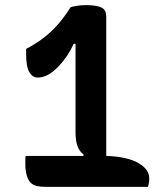

<svg xmlns="http://www.w3.org/2000/svg" viewBox="-20 -730 640 750"><path d="M80 -121H306V-127Q275 -149 275 -212V-559H268Q256 -533 241.5 -511.5Q227 -490 209 -471Q187 -448 167 -437.5Q147 -427 127 -427Q107 -427 94.5 -448.5Q82 -470 82 -520V-539Q144 -571 190 -617Q211 -638 228.5 -662Q246 -686 256 -702Q266 -705 282 -707.5Q298 -710 315 -710Q356 -710 375.5 -701Q395 -692 395 -666V-121Q477 -118 520 -93.5Q563 -69 563 -33Q563 -15 558 0H164Q138 0 123.5 -3.5Q109 -7 100 -16Q89 -27 84 -46.5Q79 -66 79 -88Q79 -99 79 -106.5Q79 -114 80 -121Z"/></svg>

Font: Recursive Sn Csl St SmB
Style: Regular
Weight: 600
Version: Version 1.079;hotconv 1.0.112;makeotfexe 2.5.65598; ttfautoh